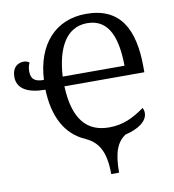

<svg xmlns="http://www.w3.org/2000/svg" viewBox="-98 -811 1004 1107"><g transform="rotate(-10 404.0 -257.5)"><path d="M463 210H509C509 89 534 34 583 0C655 -16 715 -53 715 -104C715 -116 712 -125 707 -134C645 -89 582 -57 499 -57C369 -57 293 -140 285 -335H753V-364C753 -589 679 -725 480 -725C300 -725 186 -598 175 -392C127 -392 100 -406 100 -454C100 -475 104 -491 111 -505C102 -512 92 -516 78 -516C45 -516 10 -496 10 -438C10 -368 73 -335 174 -335C179 -180 236 -65 351 -16C419 16 463 68 463 210ZM285 -392C294 -548 349 -671 477 -671C610 -671 645 -544 647 -392Z"/></g></svg>

Font: Noto Serif Thai
Style: Regular
Weight: 400
Designer: Monotype Design Team
Foundry: Monotype Imaging Inc.
Version: Version 1.901